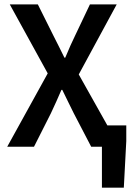

<svg xmlns="http://www.w3.org/2000/svg" viewBox="-20 -674 619 882"><path d="M448.2 188V0H398.9L318.8 -153.8Q310.5 -169.9 293.5 -205.1Q276.4 -240.2 266.1 -261.2H262.2Q240.2 -209.5 213.9 -153.8L136.2 0H13.2L199.2 -336.9L24.9 -653.8H153.8L226.1 -508.8Q234.9 -492.7 251.2 -459.2Q267.6 -425.8 275.9 -409.2H279.8Q306.6 -473.6 324.2 -508.8L393.1 -653.8H516.1L341.8 -332L473.1 -98.1H560.1V-25.9L548.8 188Z"/></svg>

Font: Toshiba Sans Medium
Style: Regular
Weight: 500
Designer: Paul D. Hunt
Foundry: Toshiba Corporation
Version: Version 2.020;PS 2.0;hotconv 1.0.86;makeotf.lib2.5.63406